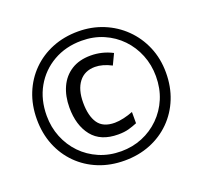

<svg xmlns="http://www.w3.org/2000/svg" viewBox="-126 -870 1084 1026"><g transform="rotate(-20 416.0 -357.0)"><path d="M416 10Q336 10 269 -17Q202 -44 152.5 -93.5Q103 -143 76 -210Q49 -277 49 -357Q49 -437 76 -504Q103 -571 152.5 -620.5Q202 -670 269 -697Q336 -724 416 -724Q492 -724 558.5 -697Q625 -670 675.5 -620.5Q726 -571 754.5 -504Q783 -437 783 -357Q783 -277 756 -210Q729 -143 679.5 -93.5Q630 -44 563 -17Q496 10 416 10ZM416 -43Q480 -43 536 -66Q592 -89 635 -131.5Q678 -174 702 -231Q726 -288 726 -357Q726 -422 703 -479Q680 -536 638.5 -579Q597 -622 540.5 -646.5Q484 -671 416 -671Q326 -671 255.5 -630.5Q185 -590 145 -519.5Q105 -449 105 -357Q105 -292 128 -235Q151 -178 192.5 -135Q234 -92 291 -67.5Q348 -43 416 -43ZM431 -133Q332 -133 283 -194.5Q234 -256 234 -357Q234 -422 257 -472.5Q280 -523 325 -551.5Q370 -580 435 -580Q500 -580 558 -550L529 -489Q479 -515 436 -515Q377 -515 344.5 -473Q312 -431 312 -357Q312 -281 340.5 -239.5Q369 -198 435 -198Q458 -198 486.5 -204.5Q515 -211 540 -221V-157Q516 -147 491 -140Q466 -133 431 -133Z"/></g></svg>

Font: Noto Sans Old Sogdian
Style: Regular
Weight: 400
Designer: Monotype Design Team
Foundry: Monotype Imaging Inc.
Version: Version 2.002; ttfautohint (v1.8.4.7-5d5b)